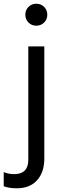

<svg xmlns="http://www.w3.org/2000/svg" viewBox="-71 -794 338 1031"><path d="M-51 206V130Q-26 141 5 141Q81 141 81 64V-545H167V57Q167 131 128 174Q89 217 20 217Q-24 217 -51 206ZM65 -715Q65 -740 82 -757Q99 -774 124 -774Q149 -774 166 -757Q183 -740 183 -715Q183 -690 166 -673Q149 -656 124 -656Q99 -656 82 -673Q65 -690 65 -715Z"/></svg>

Font: Application
Style: Regular
Weight: 400
Designer: Wei Huang
Foundry: Wei Huang
Version: Version 0.012